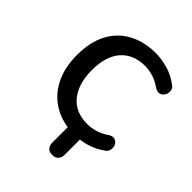

<svg xmlns="http://www.w3.org/2000/svg" viewBox="-184 -598 840 840"><g transform="rotate(45 236.0 -178.0)"><path d="M282 140Q264 140 254.5 129.5Q245 119 245 100V-42H321V100Q321 119 311 129.5Q301 140 282 140ZM289 9Q216 9 162 -22.5Q108 -54 79 -111.5Q50 -169 50 -247Q50 -305 66 -351Q82 -397 113.5 -429.5Q145 -462 189.5 -479Q234 -496 289 -496Q324 -496 363 -485Q402 -474 435 -449Q447 -441 450 -430.5Q453 -420 450 -409Q447 -398 439.5 -390.5Q432 -383 421 -382Q410 -381 397 -389Q372 -407 346 -415Q320 -423 295 -423Q258 -423 230 -411Q202 -399 182.5 -376.5Q163 -354 153 -321.5Q143 -289 143 -246Q143 -161 182.5 -112.5Q222 -64 295 -64Q320 -64 345.5 -71.5Q371 -79 397 -97Q410 -105 420.5 -103.5Q431 -102 438.5 -94.5Q446 -87 448 -76.5Q450 -66 447 -55Q444 -44 433 -37Q400 -13 362 -2Q324 9 289 9Z"/></g></svg>

Font: Nunito Medium
Style: Regular
Weight: 500
Designer: Vernon Adams
Foundry: Vernon Adams
Version: Version 3.602